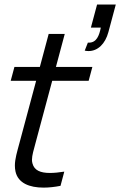

<svg xmlns="http://www.w3.org/2000/svg" viewBox="-20 -844 546 872"><path d="M420.9 -823.5 392.8 -718.5H437.8C430.6 -682.6 418.8 -650.3 383.8 -650.3C382.3 -650.3 380.7 -650.4 379.1 -650.5L364.8 -614C370.8 -612.7 376.7 -612.1 382.4 -612.1C423.8 -612.1 458 -644.5 472.4 -698.5L505.9 -823.5ZM274.1 -690H201.1L161 -540H45.5L28.6 -477H144.1L68.6 -195.5C57.7 -154.7 47.6 -122.5 47.6 -91.8C47.6 -82.6 48.5 -73.6 50.5 -64.5C62.3 -12.3 113.7 8.1 177.9 8.1C202.1 8.1 228.3 5.2 254.8 0L272 -64.5C247.5 -60.7 225.6 -58.5 206.7 -58.5C163.4 -58.5 135.8 -70.2 127.5 -101.5C125.9 -106.8 125.2 -112.4 125.2 -118.4C125.2 -138.5 133.1 -163.5 142.4 -198.5L217.1 -477H382.6L399.5 -540H234Z"/></svg>

Font: Manrope
Style: RegularItalic
Weight: 400
Italic angle: -15°
Designer: Mikhail Sharanda
Foundry: Mikhail Sharanda
Version: Version 4.502;hotconv 1.0.109;makeotfexe 2.5.65596